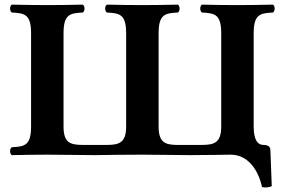

<svg xmlns="http://www.w3.org/2000/svg" viewBox="-20 -667 1233 828"><path d="M664 -122V-523C664 -606 692 -610 747 -613C757 -619 757 -641 747 -647C707 -646 633 -645 593 -645C553 -645 481 -646 441 -647C431 -641 431 -619 441 -613C496 -610 524 -606 524 -523V-122C524 -53 496 -42 441 -42H337C282 -42 254 -52 254 -122V-523C254 -606 282 -610 337 -613C347 -619 347 -641 337 -647C297 -646 223 -645 183 -645C143 -645 71 -646 31 -647C21 -641 21 -619 31 -613C86 -610 114 -606 114 -523V-122C114 -39 86 -35 31 -32C21 -26 21 -4 31 2C71 1 143 0 183 0C247 0 327 2 390 2C431 1 553 0 593 0C657 0 737 2 800 2C862 2 973 0 973 0C1051 -1 1095 69 1110 140C1125 143 1140 141 1152 136L1146 -22C1145 -30 1141 -42 1116 -42C1092 -42 1074 -62 1074 -122V-523C1074 -606 1102 -610 1157 -613C1167 -619 1167 -641 1157 -647C1117 -646 1043 -645 1003 -645C963 -645 891 -646 851 -647C841 -641 841 -619 851 -613C906 -610 934 -606 934 -523V-122C934 -53 906 -42 851 -42H747C692 -42 664 -52 664 -122Z"/></svg>

Font: Libertinus Serif
Style: Bold
Weight: 700
Designer: Philipp H. Poll, Khaled Hosny
Foundry: Caleb Maclennan
Version: Version 7.050;RELEASE